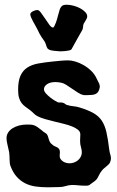

<svg xmlns="http://www.w3.org/2000/svg" viewBox="-20 -775 496 817"><path d="M448.2 -84Q446.3 -79.6 442.4 -75.7Q438.5 -71.8 433.8 -67.9Q429.2 -64 424.1 -59.8Q418.9 -55.7 414.1 -49.8Q405.8 -40 400.6 -28.3Q395.5 -16.6 389.2 -9.8Q389.2 -9.3 384.5 -5.6Q379.9 -2 374.3 2Q368.7 5.9 364.3 9.3Q359.9 12.7 360.8 12.2Q356.4 14.6 351.3 14.9Q346.2 15.1 339.8 15.1Q328.1 15.1 314.5 13.7Q300.8 12.2 287.1 12.2Q273.4 12.2 259.8 16.6Q246.1 21 231.9 21Q219.7 21 208 21.5Q196.3 22 184.1 22Q155.8 22 131.6 18.6Q107.4 15.1 87.4 5.1Q67.4 -4.9 51.5 -22.5Q35.6 -40 24.9 -67.9Q22.5 -73.7 21.7 -80.8Q21 -87.9 20.8 -95.7Q20.5 -103.5 20.3 -111.6Q20 -119.6 19 -127Q15.1 -146.5 11.5 -160.6Q7.8 -174.8 7.8 -187Q7.8 -200.2 14.6 -210.9Q21.5 -221.7 33.4 -229.2Q45.4 -236.8 61.3 -241Q77.1 -245.1 95.2 -245.1Q105 -245.1 111.6 -244.6Q118.2 -244.1 124.8 -241.9Q131.3 -239.7 138.9 -234.6Q146.5 -229.5 158.2 -220.2Q162.6 -215.3 169.7 -211.2Q176.8 -207 179.2 -204.1Q182.6 -199.7 184.3 -193.8Q186 -188 188 -181.6Q189.9 -175.3 192.9 -169.9Q195.8 -164.6 201.2 -161.1Q206.1 -155.8 211.9 -153.3Q217.8 -150.9 222.9 -148.2Q228 -145.5 231.4 -141.1Q234.9 -136.7 234.9 -127.9Q234.9 -123.5 234.4 -119.6Q233.9 -115.7 233.9 -111.8Q233.9 -104 237.8 -98.1Q241.7 -92.3 248 -88.1Q254.4 -84 261.7 -82Q269 -80.1 275.9 -80.1Q284.7 -80.1 293.7 -83Q302.7 -85.9 310.5 -92Q318.4 -98.1 323.2 -107.2Q328.1 -116.2 328.1 -127.9Q328.1 -137.2 324.5 -148.9Q320.8 -160.6 320.8 -174.8Q320.8 -181.6 321.3 -189.2Q321.8 -196.8 321.8 -203.1Q321.8 -214.4 312.3 -222.4Q302.7 -230.5 287.1 -236.8Q271.5 -243.2 251.7 -248Q231.9 -252.9 211.7 -257.8Q191.4 -262.7 172.4 -268.1Q153.3 -273.4 139.2 -280.8Q131.3 -284.7 123.8 -292.2Q116.2 -299.8 107.9 -306.2Q97.7 -314 88.4 -320.6Q79.1 -327.1 72 -336.4Q64.9 -345.7 61 -358.9Q57.1 -372.1 57.1 -393.1Q57.1 -431.2 67.4 -453.4Q77.6 -475.6 96.7 -487.8Q115.7 -500 143.1 -504.9Q170.4 -509.8 204.1 -513.2Q219.2 -514.6 236.6 -516.4Q253.9 -518.1 271 -518.1Q283.2 -518.1 300.3 -513.2Q317.4 -508.3 334.7 -498.5Q352.1 -488.8 367.7 -473.9Q383.3 -459 392.1 -439Q394.5 -433.1 397 -429Q399.4 -424.8 401.1 -421.1Q402.8 -417.5 403.8 -413.8Q404.8 -410.2 404.8 -404.8Q402.8 -393.1 398.7 -386Q394.5 -378.9 387.7 -375.5Q380.9 -372.1 371.3 -371.1Q361.8 -370.1 349.1 -370.1Q343.8 -370.1 339.6 -370.1Q335.4 -370.1 334 -371.1Q323.7 -373 311.5 -380.9Q299.3 -388.7 286.6 -397.5Q273.9 -406.2 262 -413.8Q250 -421.4 241.2 -422.9Q227.1 -425.8 215.8 -425.8Q193.4 -425.8 180.2 -416.7Q167 -407.7 167 -395Q167 -387.2 175 -377.9Q183.1 -368.7 193.4 -360.6Q203.6 -352.5 213.4 -346.7Q223.1 -340.8 226.1 -339.8Q230 -338.4 237.1 -338.9Q244.1 -339.4 250 -336.9Q254.4 -335.4 257.8 -332.3Q261.2 -329.1 266.1 -328.1Q278.3 -324.2 292 -323Q305.7 -321.8 317.9 -317.9Q355 -306.6 377.4 -293.9Q399.9 -281.2 413.1 -261.5Q426.3 -241.7 432.9 -212.4Q439.5 -183.1 444.8 -139.2Q446.3 -126.5 449.2 -117.9Q452.1 -109.4 452.1 -101.1Q452.1 -93.3 448.2 -84ZM351.1 -705.6Q351.1 -698.2 345.5 -689.7Q339.8 -681.2 335.9 -673.8Q333.5 -667 333.3 -659.4Q333 -651.9 329.1 -645.5Q322.8 -634.3 314.9 -620.6Q307.1 -606.9 300.3 -594.2Q292 -579.6 283.7 -564.5Q280.8 -562 273.9 -560.3Q267.1 -558.6 259.5 -557.9Q252 -557.1 245.1 -556.9Q238.3 -556.6 234.9 -556.6Q230.5 -557.1 223.6 -557.6Q216.8 -558.1 210 -558.8Q203.1 -559.6 197.3 -560.8Q191.4 -562 188 -564.5Q183.6 -566.4 181.4 -570.1Q179.2 -573.7 177.7 -578.1Q176.3 -582.5 174.8 -587.4Q173.3 -592.3 170.9 -596.7Q168 -601.6 164.3 -606.4Q160.6 -611.3 156.7 -617.4Q152.8 -623.5 148.2 -631.6Q143.6 -639.6 138.7 -650.9Q136.2 -656.2 131.1 -665Q126 -673.8 121.1 -682.9Q116.2 -691.9 112.5 -700.4Q108.9 -709 108.9 -713.9Q108.9 -717.8 112.1 -721.2Q115.2 -724.6 120.1 -727.1Q125 -729.5 129.9 -731Q134.8 -732.4 138.7 -732.4Q146 -732.4 154.5 -720.7Q163.1 -709 172.4 -695.1Q181.6 -681.2 190.2 -669.4Q198.7 -657.7 206.1 -657.7Q208.5 -658.2 211.9 -665Q215.3 -671.9 218.3 -679.9Q221.2 -688 223.1 -694.8Q225.1 -701.7 225.1 -702.6Q228.5 -712.9 230.7 -722.4Q232.9 -731.9 236.1 -739.3Q239.3 -746.6 245.1 -750.7Q251 -754.9 262.7 -754.9Q277.3 -754.9 293 -750.7Q308.6 -746.6 321.5 -739.5Q334.5 -732.4 342.8 -723.6Q351.1 -714.8 351.1 -705.6Z"/></svg>

Font: Freckle Face
Style: Regular
Weight: 400
Designer: Astigmatic (AOETI)
Foundry: Astigmatic (AOETI)
Version: Version 1.000